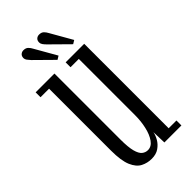

<svg xmlns="http://www.w3.org/2000/svg" viewBox="-222 -733 794 794"><g transform="rotate(-45 175.0 -335.5)"><path d="M155 11Q129.5 11 107.8 -0.2Q86 -11.5 72.8 -42.2Q59.5 -73 59.5 -132.5V-494.5H9.5V-523H119.5V-137.5Q119.5 -92 126 -67.8Q132.5 -43.5 143.8 -34.5Q155 -25.5 169 -25.5Q190 -25.5 204.5 -46Q219 -66.5 226.2 -98.5Q233.5 -130.5 233.5 -165V-494.5H185V-523H293.5V-29H339V0H239.5L237.5 -62.5Q235 -47 225.2 -30Q215.5 -13 198.2 -1Q181 11 155 11ZM260 -554 182.5 -630.5Q175 -638 170.2 -644.8Q165.5 -651.5 165.5 -658.5Q165.5 -670 172.2 -676Q179 -682 188.5 -682Q202 -682 209.5 -674.5Q217 -667 222 -657L275.5 -563.5ZM168.5 -554 91 -630.5Q83.5 -638.5 78.8 -645Q74 -651.5 74 -658.5Q74 -670 80.8 -676Q87.5 -682 97 -682Q110.5 -682 118 -674.5Q125.5 -667 130.5 -657L184 -563.5Z"/></g></svg>

Font: Imbue 24pt Light
Style: Regular
Weight: 300
Designer: Tyler Finck
Foundry: Etcetera Type Company
Version: Version 1.102